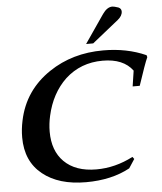

<svg xmlns="http://www.w3.org/2000/svg" viewBox="-61 -985 887 1053"><g transform="rotate(-5 382.0 -458.5)"><path d="M764 -639Q756 -622 742.5 -584Q729 -546 709 -486H670L683 -572Q632 -641 518 -641Q397 -641 312 -563Q232 -487 205 -365Q195 -321 195 -278Q195 -173 255 -113Q318 -50 433 -50Q537 -50 635 -101L644 -89L612 -40Q511 15 370 15Q220 15 132 -56Q42 -128 42 -260Q42 -306 52 -352Q86 -516 228 -611Q356 -697 526 -697Q656 -697 761 -650ZM630 -924Q646 -917 646 -901Q646 -877 620 -856L475 -740H436L543 -896Q568 -932 597 -932Q606 -932 630 -924Z"/></g></svg>

Font: GFS Didot
Style: Bold Italic
Weight: 700
Italic angle: -12°
Designer: Designed by Takis Katsoulidis and George D. Matthiopoulos.
Foundry: Designed by Takis Katsoulidis and George D. Matthiopoulos.
Version: Version 1.0